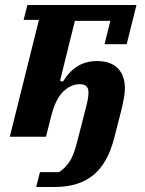

<svg xmlns="http://www.w3.org/2000/svg" viewBox="-20 -544 578 764"><path d="M139 141H215Q237 127 254.5 102.5Q272 78 285 28L324 -124Q329 -144 330.5 -156Q332 -168 332 -177Q332 -209 297 -209Q262 -209 231.5 -179.5Q201 -150 184 -83L163 0H19L135 -465H74L89 -524H523L484 -368H396L419 -461H278L219 -223L230 -219Q258 -263 291 -282Q324 -301 366 -301Q421 -301 449 -272Q477 -243 477 -193Q477 -177 473.5 -156.5Q470 -136 464 -110L435 3Q409 106 351 153Q293 200 198 200H124Z"/></svg>

Font: IBM Plex Serif
Style: Bold Italic
Weight: 700
Italic angle: -14°
Designer: Mike Abbink, Paul van der Laan, Pieter van Rosmalen
Foundry: Bold Monday
Version: Version 3.001